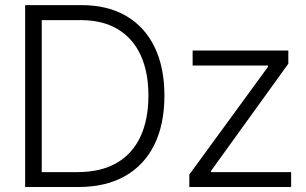

<svg xmlns="http://www.w3.org/2000/svg" viewBox="-20 -748 1225 768"><path d="M293.9 0H117.7V-59.6H290Q383.8 -59.6 447 -96.4Q510.3 -133.3 542 -201.9Q573.7 -270.5 573.7 -365.7Q573.7 -459.5 542.7 -527.1Q511.7 -594.7 451.4 -631.1Q391.1 -667.5 302.7 -667.5H115.2V-727.5H306.6Q410.6 -727.5 484.9 -684.1Q559.1 -640.6 598.4 -559.6Q637.7 -478.5 637.7 -365.7Q637.7 -251 597.4 -169.2Q557.1 -87.4 480.2 -43.7Q403.3 0 293.9 0ZM147 -727.5V0H80.6V-727.5ZM737.3 0V-49.8L1052.2 -481V-485.8H750.5V-545.9H1133.3V-493.2L824.2 -64.5V-59.6H1144.5V0Z"/></svg>

Font: Inter Tight Light
Style: Regular
Weight: 300
Designer: Rasmus Andersson
Foundry: rsms
Version: Version 3.004